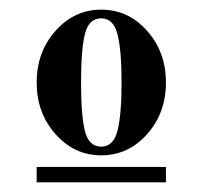

<svg xmlns="http://www.w3.org/2000/svg" viewBox="-20 -732 420 398"><path d="M56 -354V-386H324V-354ZM190 -428Q215 -428 223.5 -461Q232 -494 232 -561Q232 -628 223.5 -661Q215 -694 190 -694Q164 -694 156 -661.5Q148 -629 148 -561Q148 -493 156 -460.5Q164 -428 190 -428ZM95 -454Q56 -498 56 -561Q56 -624 95 -668Q134 -712 190 -712Q246 -712 285 -668Q324 -624 324 -561Q324 -498 285 -454Q246 -410 190 -410Q134 -410 95 -454Z"/></svg>

Font: Old Standard TT
Style: Bold
Weight: 700
Designer: Alexey Kryukov <alexios@thessalonica.org.ru>
Version: Version 2.2